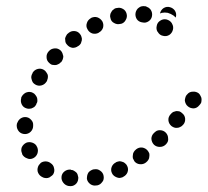

<svg xmlns="http://www.w3.org/2000/svg" viewBox="-20 -598 695 643"><path d="M242 1Q243 -4 241 -9Q240 -15 237 -19Q233 -23 228 -26Q224 -29 218 -29L217 -30Q205 -31 196 -24Q187 -17 186 -6Q185 5 192 14Q199 23 210 25H211Q223 27 232 20Q241 13 242 1ZM322 12Q326 8 327 2Q328 -3 327 -9Q325 -20 316 -26Q307 -33 296 -31H294Q289 -30 284 -27Q279 -24 276 -20Q273 -15 272 -10Q271 -5 271 1Q273 12 283 19Q292 25 303 23H305Q310 22 315 19Q319 16 322 12ZM140 -2Q146 -3 150 -7Q155 -10 158 -14Q164 -24 161 -35Q159 -46 149 -52L148 -53Q143 -56 138 -57Q133 -58 127 -57Q122 -56 117 -53Q113 -49 110 -45Q104 -35 106 -24Q109 -13 118 -7L120 -6Q124 -3 130 -2Q135 -1 140 -2ZM406 -42Q404 -47 399 -51Q395 -55 390 -56Q385 -58 380 -58Q374 -57 369 -55L368 -54Q358 -49 354 -39Q350 -28 355 -18Q357 -13 362 -9Q366 -6 371 -4Q376 -2 381 -2Q387 -3 392 -5L393 -6Q403 -11 407 -21Q411 -32 406 -42ZM469 -54 470 -55Q474 -58 477 -63Q480 -68 480 -73Q481 -79 480 -84Q478 -89 475 -93Q468 -102 456 -104Q445 -105 436 -98L435 -97Q431 -94 428 -89Q425 -84 425 -79Q424 -73 425 -68Q427 -63 430 -58Q437 -49 449 -48Q460 -47 469 -54ZM91 -68Q101 -73 105 -83Q109 -94 105 -104L104 -106Q100 -116 89 -120Q78 -124 68 -120Q58 -115 53 -105Q49 -94 54 -84V-82Q59 -72 70 -68Q80 -63 91 -68ZM543 -135Q543 -140 541 -145Q539 -150 535 -154Q531 -158 526 -160Q521 -162 515 -162Q510 -162 505 -160Q500 -157 496 -153L495 -152Q487 -144 487 -133Q488 -121 496 -113Q504 -106 515 -106Q527 -106 535 -114L536 -115Q540 -119 542 -124Q544 -129 543 -135ZM64 -149Q69 -149 74 -151Q79 -153 83 -157Q87 -161 89 -166Q91 -171 91 -176V-178Q92 -189 84 -197Q76 -206 64 -206Q59 -206 54 -204Q49 -202 45 -198Q41 -194 39 -189Q36 -184 36 -179V-177Q36 -166 44 -157Q52 -149 64 -149ZM590 -219Q586 -223 581 -225Q576 -226 570 -226Q565 -225 560 -223Q555 -220 552 -216L551 -215Q543 -206 544 -195Q545 -184 554 -176Q558 -173 563 -171Q569 -169 574 -170Q579 -170 584 -173Q589 -175 593 -180L594 -181Q601 -189 600 -201Q599 -212 590 -219ZM69 -235Q74 -233 80 -234Q85 -234 90 -237Q95 -239 98 -243Q102 -248 103 -253L104 -254Q106 -259 105 -265Q105 -270 102 -275Q99 -280 95 -284Q91 -287 86 -289Q75 -292 65 -287Q55 -281 51 -271V-269Q48 -258 53 -248Q58 -238 69 -235ZM655 -266Q655 -271 652 -276Q650 -281 646 -285Q637 -292 626 -291Q614 -291 607 -282L606 -281Q602 -277 601 -272Q599 -266 599 -261Q600 -255 602 -251Q604 -246 609 -242Q617 -235 629 -235Q640 -236 647 -245L648 -246Q652 -250 654 -255Q655 -260 655 -266ZM86 -332Q87 -327 90 -322Q93 -318 98 -315Q108 -309 119 -312Q130 -315 136 -325L137 -326Q139 -331 140 -336Q141 -341 140 -347Q138 -352 135 -356Q132 -361 127 -364Q117 -370 106 -367Q95 -364 89 -354V-353Q86 -348 85 -343Q84 -337 86 -332ZM145 -387Q149 -383 154 -381Q159 -380 164 -380Q170 -380 175 -383Q180 -385 183 -389L185 -390Q188 -394 190 -399Q192 -404 192 -410Q191 -415 189 -420Q187 -425 183 -429Q174 -437 163 -436Q151 -435 144 -427L143 -426Q135 -417 136 -406Q136 -395 145 -387ZM198 -469Q198 -464 199 -458Q200 -453 204 -449Q211 -440 222 -438Q233 -437 242 -444L244 -445Q248 -448 251 -453Q253 -458 254 -463Q255 -469 253 -474Q252 -479 248 -484Q241 -493 230 -494Q219 -495 210 -488L209 -487Q204 -484 202 -479Q199 -474 198 -469ZM517 -529Q507 -523 505 -512Q502 -500 508 -491Q509 -491 509 -490Q515 -480 526 -478Q537 -475 547 -481Q556 -487 559 -498Q562 -509 556 -519Q555 -520 555 -521Q549 -530 537 -533Q526 -535 517 -529ZM273 -500Q278 -490 289 -486Q300 -483 310 -488L311 -489Q321 -494 325 -505Q328 -516 323 -526Q317 -536 306 -540Q296 -543 285 -538L284 -537Q274 -531 271 -521Q267 -510 273 -500ZM353 -558Q350 -554 349 -548Q348 -543 350 -537Q352 -526 362 -521Q372 -515 383 -518H385Q396 -521 401 -531Q407 -541 404 -552Q401 -563 392 -568Q382 -574 371 -571H369Q364 -570 360 -566Q355 -563 353 -558ZM446 -573Q441 -570 438 -565Q435 -560 434 -555Q432 -544 438 -534Q444 -525 456 -523H457Q468 -520 478 -527Q487 -533 489 -544Q490 -550 489 -555Q488 -560 485 -565Q482 -569 478 -572Q473 -575 468 -577H466Q461 -578 455 -577Q450 -576 446 -573ZM522 -555Q519 -554 516 -553V-554Q519 -565 528 -571Q538 -577 549 -574Q560 -571 566 -562Q572 -552 569 -541V-539Q565 -543 561 -546Q552 -552 542 -555Q532 -557 522 -555Z"/></svg>

Font: FRB American Cursive Guidelines Dotted Ultra
Style: Bold Italic
Weight: 1000
Italic angle: -25°
Version: Version 2.0;Modular Font Editor K font №1